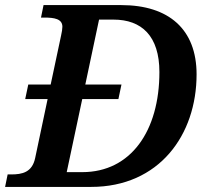

<svg xmlns="http://www.w3.org/2000/svg" viewBox="-43 -734 815 754"><path d="M-23 0H315C582 0 729 -204 729 -442C729 -619 620 -714 433 -714H128L118 -665H131C170 -665 202 -660 202 -629C202 -621 200 -608 197 -595L156 -402H68L56 -345H144L95 -113C83 -57 44 -49 1 -49H-13ZM280 -58H219L280 -345H422L434 -402H292L346 -657H403C513 -657 583 -593 583 -451C583 -220 471 -58 280 -58Z"/></svg>

Font: Noto Serif SemiBold
Style: Italic
Weight: 600
Italic angle: -12°
Designer: Monotype Design Team
Foundry: Monotype Imaging Inc.
Version: Version 2.014